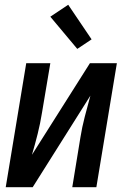

<svg xmlns="http://www.w3.org/2000/svg" viewBox="-20 -785 540 805"><path d="M4 0 90 -520H191L156 -312Q149 -268 138 -224Q127 -180 114 -136L357 -520H470L384 0H283L317 -208Q324 -252 335.5 -296Q347 -340 359 -384L117 0ZM304 -580 191 -715 266 -765 364 -620Z"/></svg>

Font: Iosevka Term Curly SmBd Obl
Style: Regular
Weight: 600
Italic angle: -9°
Designer: Belleve Invis
Foundry: Belleve Invis
Version: Version 32.3.0